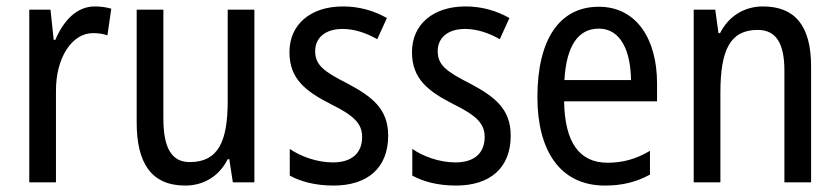

<svg xmlns="http://www.w3.org/2000/svg" viewBox="-20 -567 2611 597"><path d="M275 -547C219 -547 178 -504 152 -443H147L137 -537H71V0H154V-282C153 -388 204 -464 269 -464C285 -464 301 -462 314 -457L326 -540C309 -545 291 -547 275 -547Z M771 -537H688V-253C688 -126 658 -63 570 -63C514 -63 488 -106 488 -199V-537H405V-186C405 -62 449 10 556 10C612 10 661 -18 688 -72H693L704 0H771Z M1187 -145C1187 -228 1138 -266 1061 -307C986 -345 960 -365 960 -408C960 -450 992 -477 1045 -477C1083 -477 1120 -464 1153 -445L1183 -511C1142 -534 1097 -547 1046 -547C947 -547 880 -492 880 -405C880 -321 931 -283 1009 -243C1082 -207 1106 -182 1106 -141C1106 -92 1075 -62 1015 -62C965 -62 914 -81 881 -104V-21C914 -3 959 10 1017 10C1123 10 1187 -45 1187 -145Z M1568 -145C1568 -228 1519 -266 1442 -307C1367 -345 1341 -365 1341 -408C1341 -450 1373 -477 1426 -477C1464 -477 1501 -464 1534 -445L1564 -511C1523 -534 1478 -547 1427 -547C1328 -547 1261 -492 1261 -405C1261 -321 1312 -283 1390 -243C1463 -207 1487 -182 1487 -141C1487 -92 1456 -62 1396 -62C1346 -62 1295 -81 1262 -104V-21C1295 -3 1340 10 1398 10C1504 10 1568 -45 1568 -145Z M1842 -546C1720 -546 1651 -445 1651 -265C1651 -102 1719 10 1861 10C1915 10 1958 -1 2001 -24V-98C1957 -72 1916 -61 1869 -61C1781 -61 1736 -125 1734 -252H2023V-308C2023 -444 1960 -546 1842 -546ZM1842 -478C1911 -478 1941 -407 1942 -318H1735C1741 -425 1778 -478 1842 -478Z M2352 -547C2296 -547 2246 -518 2219 -464H2214L2204 -537H2137V0H2220V-279C2220 -413 2251 -474 2336 -474C2394 -474 2419 -431 2419 -347V0H2502V-360C2502 -488 2451 -547 2352 -547Z"/></svg>

Font: Noto Sans Bengali Condensed
Style: Regular
Weight: 400
Width: 3
Designer: Jelle Bosma - Monotype Design Team
Foundry: Monotype Imaging Inc.
Version: Version 2.003